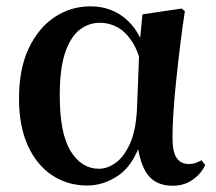

<svg xmlns="http://www.w3.org/2000/svg" viewBox="-20 -572 685 608"><path d="M256.3 15.5Q193.6 15.5 144.7 -17.2Q95.7 -49.9 68 -111.3Q40.2 -172.8 40.2 -259.4Q40.2 -354.6 71.3 -419.6Q102.3 -484.6 153.6 -518.3Q204.8 -551.9 266.1 -551.9Q335.7 -551.9 383.5 -507.5Q431.3 -463.2 446 -381.8H452.5L431.2 -353.7Q419.2 -407.4 398.7 -439.4Q378.2 -471.4 352 -485.7Q325.8 -499.9 296.4 -499.9Q261.7 -499.9 232.8 -478.2Q204 -456.5 186.6 -406.1Q169.2 -355.7 169.2 -269.8Q169.2 -149.6 203.6 -93.6Q238.1 -37.6 293.5 -37.6Q320.2 -37.6 346.6 -56.6Q372.9 -75.6 391.7 -117.3Q410.5 -159.1 413.8 -227.4L421.6 -428L431.1 -526.6L555.4 -545L565.4 -536.5Q556.9 -481.4 550.1 -424.9Q543.2 -368.4 537.7 -315.4Q532.2 -262.4 529.2 -216.4Q526.2 -170.4 526.2 -135.4Q526.2 -91.4 539.2 -72.1Q552.2 -52.7 577.7 -52.7Q590.9 -52.7 600.2 -56.3Q609.5 -60 618 -64.5L629.7 -49.4Q617 -21.7 590 -2.7Q563 16.2 526.5 16.2Q475.9 16.2 449.1 -17.1Q422.3 -50.5 413.4 -127.3L428.4 -128.7Q402.2 -48.4 355 -16.4Q307.8 15.5 256.3 15.5Z"/></svg>

Font: Source Han Serif JP VF
Style: Regular
Weight: 250
Designer: Ryoko NISHIZUKA 西塚涼子 (kana & ideographs); Frank Grießhammer (Latin, Greek & Cyrillic); Wenlong ZHANG 张文龙 (bopomofo); San
Foundry: Adobe
Version: Version 2.001;hotconv 1.1.0;makeotfexe 2.6.0